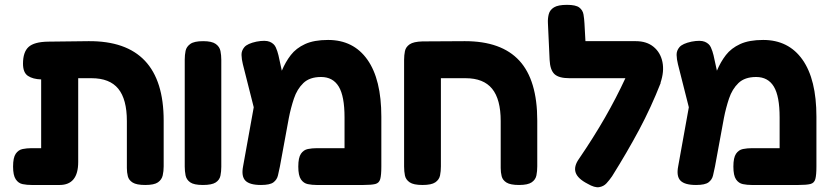

<svg xmlns="http://www.w3.org/2000/svg" viewBox="-20 -755 3436 793"><path d="M111 9Q91 9 73.5 5.5Q56 2 45 -14.5Q34 -31 34 -67Q34 -104 45 -120Q56 -136 73.5 -139.5Q91 -143 110 -143H150V-427Q116 -428 95.5 -441.5Q75 -455 75 -492Q75 -540 98 -561Q121 -582 178 -583L346 -585Q656 -587 656 -257V-68Q656 -48 652 -30.5Q648 -13 632.5 -2Q617 9 580 9Q544 9 528 -1Q512 -11 508 -27Q504 -43 504 -61V-255Q504 -345 468.5 -388.5Q433 -432 358 -432H303V-86Q303 9 226 9Z M818 9Q781 9 765.5 -2Q750 -13 746.5 -30.5Q743 -48 743 -67V-509Q743 -528 746.5 -545Q750 -562 766 -573.5Q782 -585 819 -585Q855 -585 871 -573.5Q887 -562 890.5 -544.5Q894 -527 894 -508V-66Q894 -47 890.5 -29.5Q887 -12 871 -1.5Q855 9 818 9Z M1555 -273V-67Q1555 -32 1550.5 -15.5Q1546 1 1530 5Q1514 9 1480 9H1288Q1269 9 1251.5 5.5Q1234 2 1223 -14Q1212 -30 1212 -67Q1212 -104 1223 -120Q1234 -136 1251.5 -139.5Q1269 -143 1289 -143H1403V-270Q1403 -358 1379 -397.5Q1355 -437 1306 -437Q1259 -437 1233 -412Q1207 -387 1194 -348Q1181 -309 1173 -268L1136 -67Q1132 -48 1128 -30.5Q1124 -13 1109.5 -2Q1095 9 1058 9Q1011 9 993.5 -9Q976 -27 984 -68L1028 -312L983 -490Q978 -510 977.5 -528Q977 -546 989.5 -560.5Q1002 -575 1039 -583Q1076 -590 1094 -582.5Q1112 -575 1119 -559.5Q1126 -544 1130 -527L1144 -463Q1159 -499 1181 -527.5Q1203 -556 1240 -573Q1277 -590 1335 -590Q1440 -590 1497.5 -508.5Q1555 -427 1555 -273Z M1725 9Q1688 9 1672 -2Q1656 -13 1652.5 -30Q1649 -47 1649 -67V-508Q1649 -527 1652.5 -544Q1656 -561 1672 -572Q1688 -583 1725 -584L1900 -585Q2051 -585 2125 -504.5Q2199 -424 2199 -257V-68Q2199 -48 2195.5 -30.5Q2192 -13 2176 -2Q2160 9 2124 9Q2088 9 2072 -1Q2056 -11 2052 -27Q2048 -43 2048 -61V-255Q2048 -345 2012.5 -388.5Q1977 -432 1903 -432H1801V-68Q1801 -48 1797.5 -30.5Q1794 -13 1778 -2Q1762 9 1725 9Z M2407 4Q2366 -17 2357.5 -42.5Q2349 -68 2372 -100Q2432 -188 2478.5 -269Q2525 -350 2563 -432H2332Q2288 -432 2270 -449Q2252 -466 2250 -508L2243 -660Q2242 -679 2246.5 -696.5Q2251 -714 2268 -724.5Q2285 -735 2322 -735Q2358 -735 2372.5 -724Q2387 -713 2390 -695Q2393 -677 2394 -658L2398 -585H2606Q2651 -585 2679.5 -561.5Q2708 -538 2716 -499Q2724 -460 2708 -413H2709Q2669 -311 2619.5 -218.5Q2570 -126 2508 -27Q2497 -11 2485 2Q2473 15 2454.5 18Q2436 21 2407 4Z M3352 -273V-67Q3352 -32 3347.5 -15.5Q3343 1 3327 5Q3311 9 3277 9H3085Q3066 9 3048.5 5.5Q3031 2 3020 -14Q3009 -30 3009 -67Q3009 -104 3020 -120Q3031 -136 3048.5 -139.5Q3066 -143 3086 -143H3200V-270Q3200 -358 3176 -397.5Q3152 -437 3103 -437Q3056 -437 3030 -412Q3004 -387 2991 -348Q2978 -309 2970 -268L2933 -67Q2929 -48 2925 -30.5Q2921 -13 2906.5 -2Q2892 9 2855 9Q2808 9 2790.5 -9Q2773 -27 2781 -68L2825 -312L2780 -490Q2775 -510 2774.5 -528Q2774 -546 2786.5 -560.5Q2799 -575 2836 -583Q2873 -590 2891 -582.5Q2909 -575 2916 -559.5Q2923 -544 2927 -527L2941 -463Q2956 -499 2978 -527.5Q3000 -556 3037 -573Q3074 -590 3132 -590Q3237 -590 3294.5 -508.5Q3352 -427 3352 -273Z"/></svg>

Font: Fredoka SemiBold
Style: Regular
Weight: 600
Designer: Ben Nathan
Foundry: Milena B. Brandão, Ben Nathan
Version: Version 2.001